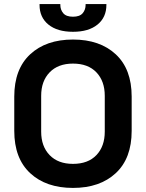

<svg xmlns="http://www.w3.org/2000/svg" viewBox="-20 -908 716 942"><path d="M338 14Q206 14 128 -58.5Q50 -131 50 -266V-434Q50 -569 128 -641.5Q206 -714 338 -714Q470 -714 548 -641.5Q626 -569 626 -434V-266Q626 -131 548 -58.5Q470 14 338 14ZM338 -104Q412 -104 453 -147Q494 -190 494 -262V-438Q494 -510 453 -553Q412 -596 338 -596Q265 -596 223.5 -553Q182 -510 182 -438V-262Q182 -190 223.5 -147Q265 -104 338 -104ZM338 -752Q261 -752 217.5 -787.5Q174 -823 174 -884V-888H276V-884Q276 -860 290.5 -843Q305 -826 338 -826Q371 -826 385.5 -843Q400 -860 400 -884V-888H502V-884Q502 -823 458.5 -787.5Q415 -752 338 -752Z"/></svg>

Font: Space Grotesk Variable Light
Style: Regular
Weight: 300
Designer: Florian Karsten
Foundry: Florian Karsten
Version: Version 2.000